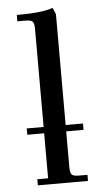

<svg xmlns="http://www.w3.org/2000/svg" viewBox="-54 -781 440 816"><g transform="rotate(-5 166.5 -373.0)"><path d="M48 -218V-245H120V-662Q120 -687 113 -694.5Q106 -702 81 -702H48V-729Q160 -729 202 -746L214 -718V-245H288V-218H214V-66Q214 -41 221 -33.5Q228 -26 253 -26H288V0H74V-26H120V-218Z"/></g></svg>

Font: Dihjauti
Style: Bold
Weight: 700
Designer: T. Christopher White
Version: Version 3.0.0